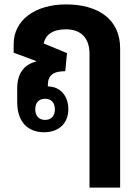

<svg xmlns="http://www.w3.org/2000/svg" viewBox="-20 -591 633 871"><path d="M386 260H525V-372C525 -502 427 -571 280 -571C138 -571 42 -499 42 -391V-352L144 -314V-312C90 -298 58 -259 58 -189V-128C58 -35 109 9 180 9C250 9 290 -35 290 -95C290 -154 256 -198 197 -199V-204C197 -248 220 -268 276 -268L284 -350L178 -394C187 -433 218 -458 279 -458C347 -458 386 -419 386 -347ZM185 -47C157 -47 140 -65 140 -95C140 -126 157 -143 185 -143C212 -143 229 -125 229 -95C229 -65 212 -47 185 -47Z"/></svg>

Font: Noto Sans Thai Looped SemiCondensed
Style: Bold
Weight: 700
Width: 4
Designer: Sasikarn Vongin, Ben Mitchell
Foundry: The Fontpad Ltd
Version: Version 1.001